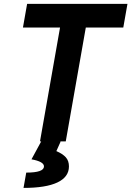

<svg xmlns="http://www.w3.org/2000/svg" viewBox="-20 -713 663 968"><path d="M181.6 0 282.7 -574.2H95.7L116.7 -693.4H622.6L601.6 -574.2H412.6L311.5 0ZM98.6 234.4 112.3 157.2Q201.7 157.2 201.7 126Q201.7 101.6 138.7 90.3L200.7 -23.9L285.6 1L264.2 48.8Q295.9 62.5 311.8 80.1Q327.6 97.7 327.6 126Q327.6 179.2 269.5 206.8Q211.4 234.4 98.6 234.4Z"/></svg>

Font: Cascadia Mono
Style: Bold Italic
Weight: 700
Italic angle: -10°
Monospace: yes
Designer: Aaron Bell
Foundry: Saja Typeworks
Version: Version 2404.023; ttfautohint (v1.8.4)